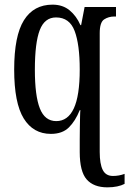

<svg xmlns="http://www.w3.org/2000/svg" viewBox="-20 -566 556 826"><path d="M442 240Q383 240 353 206Q323 172 323 88V37Q323 10 323.5 -18.5Q324 -47 324.5 -68Q325 -89 326 -92H323Q304 -45 276 -17.5Q248 10 199 10Q123 10 82 -56.5Q41 -123 41 -267Q41 -412 83 -479Q125 -546 206 -546Q250 -546 279.5 -521.5Q309 -497 326 -458H329L344 -536H479V-495H472Q447 -495 428 -482.5Q409 -470 409 -423V88Q409 139 422 165Q435 191 466 191Q492 191 516 182V225Q503 232 484 236Q465 240 442 240ZM222 -45Q272 -45 297.5 -99.5Q323 -154 323 -267Q323 -375 301 -433Q279 -491 221 -491Q172 -491 151 -436.5Q130 -382 130 -266Q130 -154 151.5 -99.5Q173 -45 222 -45Z"/></svg>

Font: Noto Serif ExtraCondensed
Style: Regular
Weight: 400
Width: 2
Designer: Monotype Design Team
Foundry: Monotype Imaging Inc.
Version: Version 2.015